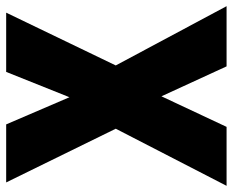

<svg xmlns="http://www.w3.org/2000/svg" viewBox="-87 -719 754 622"><g transform="rotate(-90 290.0 -408.0)"><path d="M581 -51H386L289 -262L190 -51H-1L184 -410L10 -765H198L286 -560L368 -765H560L389 -410Z"/></g></svg>

Font: Noto Sans Tamil UI Condensed Black
Style: Regular
Weight: 900
Width: 3
Designer: Jelle Bosma - Monotype Design Team
Foundry: Monotype Imaging Inc.
Version: Version 2.004; ttfautohint (v1.8.4.7-5d5b)